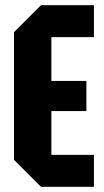

<svg xmlns="http://www.w3.org/2000/svg" viewBox="-20 -720 402 740"><path d="M34 -104V-596L138 -700H342V-577H178V-123H342V0H138ZM59 -292V-408H313V-292Z"/></svg>

Font: Tektur Condensed SemiBold
Style: Regular
Weight: 600
Width: 3
Designer: Adam Jagosz
Foundry: Adam Jagosz
Version: Version 1.005;gftools[0.9.30]